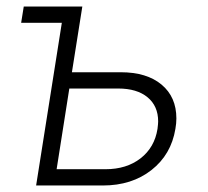

<svg xmlns="http://www.w3.org/2000/svg" viewBox="-20 -570 640 590"><path d="M91 0 170 -500H45L53 -550H233L201 -348H351Q431 -348 476.5 -310Q522 -272 522 -206Q522 -191 519 -174Q506 -95 445.5 -47.5Q385 0 296 0ZM304 -50Q369 -50 412 -83.5Q455 -117 464 -174Q466 -190 466 -197Q466 -244 433.5 -271Q401 -298 343 -298H193L154 -50Z"/></svg>

Font: JetBrains Mono Extra Light
Style: Italic
Weight: 200
Italic angle: -9°
Monospace: yes
Designer: Philipp Nurullin, Konstantin Bulenkov
Foundry: JetBrains
Version: 2.002